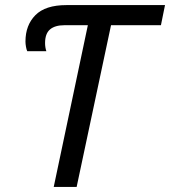

<svg xmlns="http://www.w3.org/2000/svg" viewBox="-20 -734 668 754"><path d="M191 0 325 -635H233Q196 -635 176.5 -618.5Q157 -602 157 -565Q157 -548 162 -533H87Q84 -539 82 -550.5Q80 -562 80 -571Q80 -635 119 -674.5Q158 -714 241 -714H628L612 -635H416L281 0Z"/></svg>

Font: Noto Sans
Style: Italic
Weight: 400
Italic angle: -12°
Designer: Monotype Design Team
Foundry: Monotype Imaging Inc.
Version: Version 2.013; ttfautohint (v1.8.4.7-5d5b)